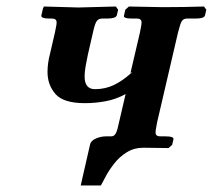

<svg xmlns="http://www.w3.org/2000/svg" viewBox="-20 -454 654 590"><path d="M463 -79Q461 -68 459.5 -60Q458 -52 458 -47Q458 -35 472 -35H488Q515 -35 513 -26L509 -9L498 1L422 0H420Q392 0 369.5 14Q347 28 331 48.5Q315 69 305 88Q295 107 290 116H228L257 -11Q260 -22 275 -28.5Q290 -35 306 -35H322Q331 -35 336 -44.5Q341 -54 346 -79L366 -165Q337 -149 305 -143Q273 -137 241 -137Q175 -137 150.5 -165Q126 -193 126 -233Q126 -260 134 -290L149 -355Q151 -366 152.5 -373Q154 -380 154 -385Q154 -397 140 -397H132Q106 -397 107 -406L112 -428L115 -434L221 -431Q246 -432 278.5 -432.5Q311 -433 336 -434L343 -424L339 -407Q336 -397 309 -397H294Q283 -397 277.5 -389.5Q272 -382 267 -360L250 -286Q246 -267 243 -250Q240 -233 240 -219Q240 -180 272 -180Q304 -180 331.5 -193.5Q359 -207 387 -233L381 -230L410 -354Q412 -365 413.5 -372.5Q415 -380 415 -385Q415 -397 401 -397H386Q358 -397 361 -406L365 -424L376 -434L480 -432Q509 -432 544 -432.5Q579 -433 607 -434L614 -424L610 -407Q608 -397 581 -397H555Q544 -397 539 -389.5Q534 -382 527 -354Z"/></svg>

Font: Libertinus Serif Semibold Italic
Style: Regular
Weight: 600
Italic angle: -11.5°
Designer: Philipp H. Poll, Khaled Hosny
Foundry: Caleb Maclennan
Version: Version 7.051;RELEASE